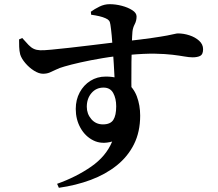

<svg xmlns="http://www.w3.org/2000/svg" viewBox="-20 -823 1040 918"><path d="M71.2 -634.6 86.3 -641.2Q104.1 -621.1 116.5 -608.1Q128.9 -595.2 141.9 -589.3Q154.9 -583.4 171.9 -582.7Q188.1 -581.9 226.3 -585.6Q264.5 -589.2 314.6 -594.8Q364.7 -600.5 416 -606.7Q467.3 -613 511.3 -618.3Q555.2 -623.5 580 -625.8Q659.8 -634.7 706.9 -641.6Q754.1 -648.4 779.1 -653.2Q804.1 -658 814.5 -660.6Q824.9 -663.2 831 -663.2Q858.1 -663.2 885.7 -654.2Q913.3 -645.2 932.1 -628.2Q951 -611.1 951 -587.9Q951 -562.9 937.4 -555.9Q923.7 -548.9 901.1 -548.9Q884.5 -548.9 861.5 -553Q838.5 -557.1 804.7 -561.2Q771 -565.3 720.9 -566.3Q670.8 -567.2 598.7 -560.7Q531 -555.2 471.4 -545.1Q411.7 -535.1 365.2 -524.6Q318.6 -514.1 288.2 -505.1Q264.8 -498.6 247.9 -490.2Q231.1 -481.8 217.2 -476.1Q203.3 -470.4 185.4 -470.4Q166.1 -470.4 142.7 -485Q119.4 -499.7 101 -521.4Q82.6 -543.1 76.6 -562.8Q72.3 -579.7 71.7 -599.1Q71 -618.4 71.2 -634.6ZM415.8 -752.6 414.3 -766.9Q432.1 -779.9 455.7 -791.5Q479.2 -803 504.2 -803Q532.9 -803 562.6 -795.2Q592.2 -787.4 612.6 -774.2Q633 -761.1 633 -744.2Q633 -723.9 624 -707Q615.1 -690.1 613.3 -671.6Q611.6 -653.6 610.4 -614.8Q609.1 -576 608.5 -526.8Q607.9 -477.5 608.1 -428.1Q608.2 -378.7 609.2 -340.6L528.6 -418.4Q528.6 -429.9 527.4 -456.1Q526.2 -482.3 524.1 -516.2Q522 -550.1 519.5 -585.8Q517 -621.6 514.1 -653.1Q511.1 -684.7 507.9 -705Q506.2 -718.1 501.3 -724.3Q496.5 -730.6 484.5 -735.8Q472.3 -741.4 454.5 -745.6Q436.6 -749.7 415.8 -752.6ZM485.7 -456.9Q546.4 -456.9 582.4 -430.7Q618.4 -404.5 634.3 -362.2Q650.2 -319.9 650.2 -270.1Q650.2 -192.6 620.6 -133.3Q590.9 -74 537.8 -31.7Q484.8 10.6 414.1 37Q343.3 63.4 261.5 74.9L253 55.9Q344.8 23.1 416 -26.3Q487.1 -75.7 516.3 -146.3Q466.1 -132 427 -151.3Q387.8 -170.6 365 -211.1Q342.2 -251.7 342.2 -302Q342.2 -346.2 361.1 -381.2Q379.9 -416.2 412.3 -436.6Q444.7 -456.9 485.7 -456.9ZM472.1 -228.3Q507.9 -228.3 521.8 -249.8Q535.6 -271.2 535.6 -314.6Q535.6 -352.2 521.3 -378.2Q507 -404.2 475 -404.2Q439.7 -404.2 417.3 -377.9Q395 -351.7 395 -312.3Q395 -278.7 416.5 -253.5Q438.1 -228.3 472.1 -228.3Z"/></svg>

Font: Noto Serif HK
Style: Regular
Weight: 200
Designer: Ryoko NISHIZUKA 西塚涼子 (kana & ideographs); Frank Grießhammer (Latin, Greek & Cyrillic); Wenlong ZHANG 张文龙 (bopomofo); San
Foundry: Adobe
Version: Version 2.001;hotconv 1.1.0;makeotfexe 2.6.0